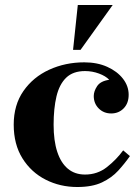

<svg xmlns="http://www.w3.org/2000/svg" viewBox="-20 -740 562 770"><path d="M290 10Q221 10 163 -19.5Q105 -49 70 -105Q35 -161 35 -240Q35 -319 74 -375Q113 -431 177.5 -460.5Q242 -490 318 -490Q370 -490 410 -472Q450 -454 473 -424.5Q496 -395 496 -360Q496 -326 476 -305.5Q456 -285 426 -285Q396 -285 376 -305Q356 -325 356 -355Q356 -374 369.5 -394.5Q383 -415 418 -420Q404 -435 377 -445Q350 -455 321 -455Q273 -455 245.5 -428.5Q218 -402 206.5 -353.5Q195 -305 195 -240Q195 -176 209.5 -131.5Q224 -87 252 -63.5Q280 -40 321 -40Q371 -40 409 -70Q447 -100 474 -137L501 -114Q480 -84 454 -55.5Q428 -27 389 -8.5Q350 10 290 10ZM273 -540 292 -720H432L303 -540Z"/></svg>

Font: Brygada 1918
Style: Regular
Weight: 400
Designer: Mateusz Machalski | Borys Kosmynka | Przemek Hoffer
Foundry: NIEPODLEGLA 2018
Version: Version 3.006